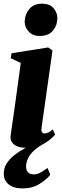

<svg xmlns="http://www.w3.org/2000/svg" viewBox="-24 -794 338 1046"><path d="M115 11Q91 11 71.5 3.8Q52 -3.5 41.5 -18.2Q31 -33 34 -56Q35.5 -67.5 39.2 -93.5Q43 -119.5 48.5 -157.2Q54 -195 60.5 -242Q67 -289 74.2 -342Q81.5 -395 89 -451L34.5 -477L39 -504L238.5 -535.5L262 -519L202.5 -99Q200 -81 204.2 -74Q208.5 -67 218.5 -67Q229 -67 239.2 -72Q249.5 -77 263.5 -89L276.5 -60.5Q264.5 -46 242.8 -29.2Q221 -12.5 189.2 -0.8Q157.5 11 115 11ZM191 -598Q154.5 -598 132.2 -622.2Q110 -646.5 110.5 -677Q111.5 -716.5 136 -745.2Q160.5 -774 205 -774Q247 -774 268 -749Q289 -724 288.5 -695Q288.5 -656.5 264.5 -627.2Q240.5 -598 191 -598ZM99.5 232.5Q49.5 232.5 23 210.5Q-3.5 188.5 -3.5 151Q-3.5 122 12 97.2Q27.5 72.5 53 52Q78.5 31.5 109.2 15Q140 -1.5 170.5 -14.5L188.5 -28L226.5 -17.5Q184.5 4.5 161 26.5Q137.5 48.5 128 70.2Q118.5 92 118 113Q118 133.5 128.8 144.8Q139.5 156 158.5 156Q179 156 196.5 146.2Q214 136.5 235 121L250 158Q230 184 190.8 208.2Q151.5 232.5 99.5 232.5Z"/></svg>

Font: Merriweather 96pt Black
Style: Italic
Weight: 900
Italic angle: -7.8°
Version: Version 2.101